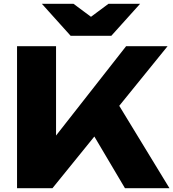

<svg xmlns="http://www.w3.org/2000/svg" viewBox="-20 -994 915 1014"><path d="M70 0V-750H276V-165L221 -208L646 -750H865L257 0ZM428 -358 580 -484 875 0H640ZM568 -805H353L201 -974H368L508 -870H413L553 -974H720Z"/></svg>

Font: Unbounded
Style: Bold
Weight: 700
Designer: Luke Prowse, Jean-Baptiste Morizot, Fátima Lázaro, Florian Runge
Foundry: NaN
Version: Version 1.700